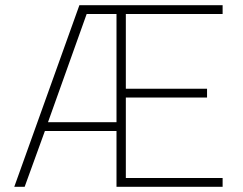

<svg xmlns="http://www.w3.org/2000/svg" viewBox="-20 -720 938 740"><path d="M429 0V-215H153L75 0H35L286 -700H838V-666H465V-378H778V-344H465V-34H838V0ZM314 -666 165 -249H429V-666Z"/></svg>

Font: TitilliumText22L Th
Style: Thin
Weight: 100
Designer: Campivisivi
Foundry: Campivisivi
Version: 1.000